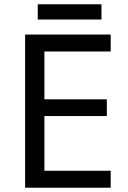

<svg xmlns="http://www.w3.org/2000/svg" viewBox="-20 -875 596 895"><path d="M496 0H97V-714H496V-635H187V-412H478V-334H187V-79H496ZM453 -855V-784H156V-855Z"/></svg>

Font: Noto Sans IKEA
Style: Regular
Weight: 400
Designer: Monotype Design Team
Foundry: Monotype Imaging Inc.
Version: Version 2.001